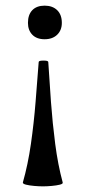

<svg xmlns="http://www.w3.org/2000/svg" viewBox="-20 -385 303 680"><path d="M138 -365Q166 -365 182.5 -349Q199 -333 199 -304Q199 -278 182.5 -262Q166 -246 138 -246Q110 -246 94.5 -262Q79 -278 79 -304Q79 -333 94.5 -349Q110 -365 138 -365ZM202 261Q204 266 192 269Q180 272 163 273.5Q146 275 132 275Q118 275 101 273.5Q84 272 72 269Q60 266 61 261Q79 198 89.5 124.5Q100 51 106 -24Q112 -99 117 -165Q117 -169 125.5 -170Q134 -171 142.5 -170Q151 -169 151 -165Q155 -99 160.5 -24Q166 51 175.5 124.5Q185 198 202 261Z"/></svg>

Font: Cormorant
Style: Bold
Weight: 700
Designer: Christian Thalmann (Catharsis Fonts)
Foundry: Catharsis Fonts
Version: Version 4.000